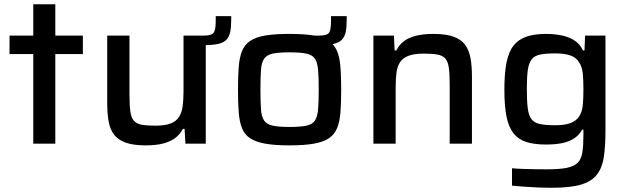

<svg xmlns="http://www.w3.org/2000/svg" viewBox="-20 -678 2965 906"><path d="M137 0V-423H25V-510H137V-658H241V-510H371V-423H241V0Z M846 -465V-510H941Q979 -510 988.5 -524Q998 -538 998 -579V-602H1071V-584Q1071 -549 1066 -526Q1061 -503 1047.5 -489.5Q1034 -476 1008.5 -470.5Q983 -465 941 -465ZM668 8Q609 8 573 -5Q537 -18 518 -43Q499 -68 492.5 -105.5Q486 -143 486 -193V-510H591V-233Q591 -182 595 -152.5Q599 -123 611.5 -108.5Q624 -94 648.5 -89.5Q673 -85 713 -85Q759 -85 785.5 -95.5Q812 -106 825 -126.5Q838 -147 842 -177.5Q846 -208 846 -248V-510H951V0H855L851 -70H843Q831 -46 809 -28.5Q787 -11 752.5 -1.5Q718 8 668 8Z M1391 -465V-510H1486Q1524 -510 1533 -524Q1542 -538 1542 -579V-602H1616V-584Q1616 -549 1611 -526Q1606 -503 1592 -489.5Q1578 -476 1552.5 -470.5Q1527 -465 1486 -465ZM1346 8Q1277 8 1232 0Q1187 -8 1160.5 -25.5Q1134 -43 1122 -73Q1110 -103 1106.5 -148Q1103 -193 1103 -255Q1103 -317 1106.5 -362Q1110 -407 1122 -437Q1134 -467 1160.5 -485Q1187 -503 1232 -510.5Q1277 -518 1346 -518Q1415 -518 1460.5 -510.5Q1506 -503 1532 -485Q1558 -467 1570.5 -437Q1583 -407 1586.5 -362Q1590 -317 1590 -255Q1590 -193 1586.5 -148Q1583 -103 1570.5 -73Q1558 -43 1532 -25.5Q1506 -8 1460.5 0Q1415 8 1346 8ZM1346 -79Q1398 -79 1426 -85Q1454 -91 1466 -109Q1478 -127 1481 -162.5Q1484 -198 1484 -255Q1484 -313 1481 -348Q1478 -383 1466 -401Q1454 -419 1426 -425Q1398 -431 1346 -431Q1295 -431 1267 -425Q1239 -419 1226.5 -401Q1214 -383 1211.5 -348Q1209 -313 1209 -255Q1209 -198 1211.5 -162.5Q1214 -127 1226.5 -109Q1239 -91 1267 -85Q1295 -79 1346 -79Z M1742 0V-510H1839L1842 -440H1850Q1863 -465 1884 -482Q1905 -499 1940 -508.5Q1975 -518 2025 -518Q2084 -518 2120 -505Q2156 -492 2174.5 -467Q2193 -442 2200 -404.5Q2207 -367 2207 -317V0H2102V-277Q2102 -328 2098 -357.5Q2094 -387 2081.5 -401.5Q2069 -416 2044.5 -420.5Q2020 -425 1980 -425Q1934 -425 1907 -414.5Q1880 -404 1867 -383.5Q1854 -363 1850.5 -332.5Q1847 -302 1847 -262V0Z M2586 208Q2551 208 2515 206.5Q2479 205 2447.5 202.5Q2416 200 2396 198V116Q2417 118 2446 119Q2475 120 2505.5 120.5Q2536 121 2561 121Q2620 121 2654.5 114Q2689 107 2706 90Q2723 73 2728 41Q2733 9 2733 -41V-66H2727Q2712 -39 2687 -23.5Q2662 -8 2629.5 -2Q2597 4 2557 4Q2501 4 2463.5 -8Q2426 -20 2403 -49Q2380 -78 2370 -128.5Q2360 -179 2360 -255Q2360 -331 2370 -382Q2380 -433 2403 -462.5Q2426 -492 2464 -505Q2502 -518 2557 -518Q2591 -518 2625 -512Q2659 -506 2687 -489.5Q2715 -473 2731 -440H2738L2741 -510H2837V-62Q2837 11 2829.5 62Q2822 113 2797 145.5Q2772 178 2722 193Q2672 208 2586 208ZM2600 -87Q2645 -87 2672.5 -97.5Q2700 -108 2713 -129Q2727 -150 2730 -181.5Q2733 -213 2733 -256Q2733 -299 2730 -331Q2727 -363 2713 -383Q2700 -406 2672.5 -416Q2645 -426 2600 -426Q2555 -426 2528.5 -420.5Q2502 -415 2488.5 -397.5Q2475 -380 2470.5 -346.5Q2466 -313 2466 -256Q2466 -200 2470.5 -166Q2475 -132 2488.5 -115Q2502 -98 2528.5 -92.5Q2555 -87 2600 -87Z"/></svg>

Font: Saira SemiExpanded Medium
Style: Regular
Weight: 500
Width: 6
Designer: Hector Gatti with collaboration of the Omnibus-Type team
Foundry: Omnibus-Type
Version: Version 1.101